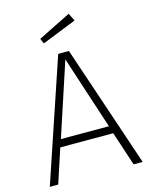

<svg xmlns="http://www.w3.org/2000/svg" viewBox="-137 -1037 881 1124"><g transform="rotate(-15 303.5 -475.0)"><path d="M414 -903 391 -950 192 -851 206 -820ZM530 0H585L336 -739H271L22 0H73L141 -207H462ZM157 -253 303 -697 448 -253Z"/></g></svg>

Font: Glow Sans SC Normal Light
Style: Regular
Weight: 300
Designer: Ryoko NISHIZUKA (kana, bopomofo & ideographs); Paul D. Hunt (Latin, Greek & Cyrillic); Sandoll Communications, Soo-young
Version: Version 0.93